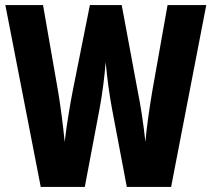

<svg xmlns="http://www.w3.org/2000/svg" viewBox="-20 -734 831 754"><path d="M790 -714H638L578 -376C567 -311 556 -235 551 -177C544 -243 532 -323 521 -375L458 -714H333L265 -374C256 -327 242 -247 234 -177C228 -240 217 -323 208 -376L149 -714H1L140 0H313L371 -307C382 -364 391 -438 395 -490C401 -423 410 -360 420 -306L478 0H652Z"/></svg>

Font: Noto Sans Arabic UI XCn XBd
Style: Regular
Weight: 800
Width: 2
Designer: Monotype Design Team, Nadine Chahine and Nizar Qandah
Foundry: Monotype Imaging Inc.
Version: Version 2.010